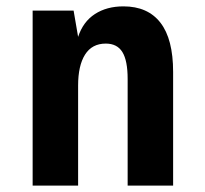

<svg xmlns="http://www.w3.org/2000/svg" viewBox="-20 -580 642 600"><path d="M82 -546.9H210L224.1 -464.8Q239.7 -512.2 276.6 -536.1Q313.5 -560.1 365.7 -560.1Q441.9 -560.1 481.4 -509Q521 -458 521 -355V0H378.9V-333Q378.9 -390.6 362.5 -417.2Q346.2 -443.8 310.5 -443.8Q267.6 -443.8 245.8 -409.4Q224.1 -375 224.1 -313V0H82Z"/></svg>

Font: Hack
Style: Bold
Weight: 700
Monospace: yes
Designer: Christopher Simpkins
Foundry: Christopher Simpkins
Version: Version 2.017